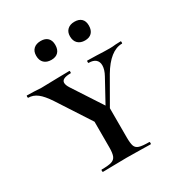

<svg xmlns="http://www.w3.org/2000/svg" viewBox="-157 -756 804 862"><g transform="rotate(-30 245.5 -324.5)"><path d="M489 -456Q458 -456 429 -433Q400 -410 374 -366L297 -232V-81Q297 -50 302 -36Q307 -22 323 -17Q339 -12 374 -12Q377 -12 377 -6Q377 0 374 0Q342 0 324 -1L251 -2L182 -1Q162 0 128 0Q125 0 125 -6Q125 -12 128 -12Q162 -12 178.5 -17Q195 -22 201 -36.5Q207 -51 207 -81V-214L96 -385Q71 -423 49.5 -439.5Q28 -456 3 -456Q1 -456 1 -462Q1 -468 3 -468L40 -467L76 -465Q105 -465 165 -467L223 -468Q225 -468 225 -462Q225 -456 223 -456Q176 -456 176 -433Q176 -421 187 -404L286 -252L349 -367Q364 -394 364 -416Q364 -435 352 -445.5Q340 -456 316 -456Q314 -456 314 -462Q314 -468 316 -468L363 -467Q401 -465 432 -465Q446 -465 462 -467L489 -468Q491 -468 491 -462Q491 -456 489 -456ZM128 -601Q128 -624 141.5 -636.5Q155 -649 179 -649Q202 -649 214.5 -636.5Q227 -624 227 -601Q227 -577 214.5 -564Q202 -551 179 -551Q155 -551 141.5 -564Q128 -577 128 -601ZM303 -601Q303 -623 316.5 -635.5Q330 -648 353 -648Q376 -648 388.5 -636Q401 -624 401 -601Q401 -577 388.5 -564Q376 -551 353 -551Q330 -551 316.5 -564Q303 -577 303 -601Z"/></g></svg>

Font: Cormorant SC SemiBold
Style: Regular
Weight: 600
Designer: Christian Thalmann (Catharsis Fonts)
Version: Version 3.000